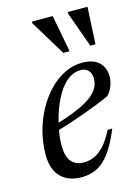

<svg xmlns="http://www.w3.org/2000/svg" viewBox="-109 -752 599 824"><g transform="rotate(-15 191.0 -340.0)"><path d="M263.5 -435.5Q232.5 -435.5 207 -415.8Q181.5 -396 162 -363.2Q142.5 -330.5 129 -291.5Q115.5 -252.5 108.5 -214Q101.5 -175.5 101.5 -145Q101.5 -93 121.5 -71Q141.5 -49 175.5 -49Q200 -49 222.5 -58.8Q245 -68.5 266.8 -92.2Q288.5 -116 310 -158H330.5Q303.5 -92.5 276 -56Q248.5 -19.5 218 -4.8Q187.5 10 150.5 10Q111.5 10 83.5 -5Q55.5 -20 40.2 -49.2Q25 -78.5 25 -121Q25 -174 38 -224.2Q51 -274.5 74.8 -318Q98.5 -361.5 130.2 -394.5Q162 -427.5 199.8 -446Q237.5 -464.5 278 -464.5Q313 -464.5 335 -452.8Q357 -441 367.2 -421.2Q377.5 -401.5 377.5 -378.5Q377.5 -357 369.2 -335.2Q361 -313.5 346 -298Q322 -287 292.5 -275.2Q263 -263.5 230.2 -251.5Q197.5 -239.5 163 -228.2Q128.5 -217 94 -207L96 -236Q147.5 -251 184.5 -265.8Q221.5 -280.5 245.8 -295Q270 -309.5 284 -324.2Q298 -339 304 -354.5Q310 -370 310 -386Q310 -401 304.5 -412Q299 -423 288.8 -429.2Q278.5 -435.5 263.5 -435.5ZM239.5 -526H211.5L116 -683.5L116.5 -690.5H208.5ZM354.5 -526H331.5L275 -683.5L275.5 -690.5H363Z"/></g></svg>

Font: Newsreader 36pt
Style: Italic
Weight: 400
Italic angle: -17°
Designer: Hugues Gentile
Foundry: Production Type
Version: Version 1.003